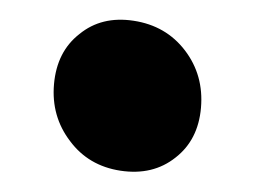

<svg xmlns="http://www.w3.org/2000/svg" viewBox="-34 -556 496 375"><g transform="rotate(5 214.5 -368.5)"><path d="M319 -467Q360 -422 360 -358Q360 -295 319 -257Q278 -218 214 -222Q151 -226 111 -271Q70 -316 70 -379Q70 -443 111 -481Q151 -520 214 -516Q278 -512 319 -467Z"/></g></svg>

Font: Xiangcui Wave Sans Xiangcui Wave Sans
Style: Regular
Weight: 800
Width: 3
Version: Version 0.920;March 28, 2024;FontCreator 14.0.0.2814 64-bit